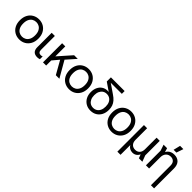

<svg xmlns="http://www.w3.org/2000/svg" viewBox="255 -2083 3645 3645"><g transform="rotate(45 2077.5 -260.0)"><path d="M286 12Q216 12 159.5 -20.5Q103 -53 70.5 -113Q38 -173 38 -257Q38 -341 70.5 -401Q103 -461 159.5 -493.5Q216 -526 286 -526Q356 -526 412 -493.5Q468 -461 501 -401Q534 -341 534 -257Q534 -173 501 -113Q468 -53 412 -20.5Q356 12 286 12ZM286 -63Q329 -63 365.5 -84Q402 -105 424 -148Q446 -191 446 -257Q446 -323 424 -366.5Q402 -410 365.5 -431Q329 -452 286 -452Q242 -452 205.5 -431Q169 -410 147.5 -366.5Q126 -323 126 -257Q126 -191 147.5 -148Q169 -105 205.5 -84Q242 -63 286 -63Z M766 10Q702 10 668 -24.5Q634 -59 634 -129V-514H719V-142Q719 -105 736 -85.5Q753 -66 785 -66Q795 -66 806 -68Q817 -70 830 -76V-1Q814 4 798.5 7Q783 10 766 10Z M964 -95V-245H998L1236 -514H1334L1145 -300L1128 -289ZM914 0V-514H999V0ZM1259 0 1090 -299 1145 -363 1354 0Z M1622 12Q1552 12 1495.5 -20.5Q1439 -53 1406.5 -113Q1374 -173 1374 -257Q1374 -341 1406.5 -401Q1439 -461 1495.5 -493.5Q1552 -526 1622 -526Q1692 -526 1748 -493.5Q1804 -461 1837 -401Q1870 -341 1870 -257Q1870 -173 1837 -113Q1804 -53 1748 -20.5Q1692 12 1622 12ZM1622 -63Q1665 -63 1701.5 -84Q1738 -105 1760 -148Q1782 -191 1782 -257Q1782 -323 1760 -366.5Q1738 -410 1701.5 -431Q1665 -452 1622 -452Q1578 -452 1541.5 -431Q1505 -410 1483.5 -366.5Q1462 -323 1462 -257Q1462 -191 1483.5 -148Q1505 -105 1541.5 -84Q1578 -63 1622 -63Z M2196 12Q2125 12 2070.5 -20.5Q2016 -53 1985 -111Q1954 -169 1954 -246Q1954 -316 1979.5 -370Q2005 -424 2052.5 -455.5Q2100 -487 2165 -487Q2180 -487 2195 -485Q2210 -483 2222 -479V-466L2027 -600V-711H2395V-636H2098L2283 -509Q2339 -472 2373 -432.5Q2407 -393 2422.5 -348.5Q2438 -304 2438 -250Q2438 -170 2407.5 -111.5Q2377 -53 2322.5 -20.5Q2268 12 2196 12ZM2196 -62Q2242 -62 2277 -84.5Q2312 -107 2331 -148.5Q2350 -190 2350 -248Q2350 -307 2331 -348Q2312 -389 2277 -411.5Q2242 -434 2196 -434Q2149 -434 2115 -411.5Q2081 -389 2061.5 -348Q2042 -307 2042 -248Q2042 -190 2061.5 -148.5Q2081 -107 2115 -84.5Q2149 -62 2196 -62Z M2763 12Q2693 12 2636.5 -20.5Q2580 -53 2547.5 -113Q2515 -173 2515 -257Q2515 -341 2547.5 -401Q2580 -461 2636.5 -493.5Q2693 -526 2763 -526Q2833 -526 2889 -493.5Q2945 -461 2978 -401Q3011 -341 3011 -257Q3011 -173 2978 -113Q2945 -53 2889 -20.5Q2833 12 2763 12ZM2763 -63Q2806 -63 2842.5 -84Q2879 -105 2901 -148Q2923 -191 2923 -257Q2923 -323 2901 -366.5Q2879 -410 2842.5 -431Q2806 -452 2763 -452Q2719 -452 2682.5 -431Q2646 -410 2624.5 -366.5Q2603 -323 2603 -257Q2603 -191 2624.5 -148Q2646 -105 2682.5 -84Q2719 -63 2763 -63Z M3111 200V-514H3196V-205Q3196 -137 3230.5 -100Q3265 -63 3324 -63Q3382 -63 3416 -100Q3450 -137 3450 -205V-514H3535V-125L3582 0H3489L3460 -76H3459Q3441 -35 3406.5 -11.5Q3372 12 3326 12Q3282 12 3248 -8.5Q3214 -29 3197 -61H3196V200Z M4012 200V-321Q4012 -388 3980.5 -419.5Q3949 -451 3898 -451Q3837 -451 3800 -410.5Q3763 -370 3763 -302V0H3678V-395L3638 -514H3732L3756 -434H3757Q3770 -461 3792.5 -482Q3815 -503 3846.5 -514.5Q3878 -526 3917 -526Q4002 -526 4049.5 -476.5Q4097 -427 4097 -331V200ZM3841 -580 3875 -720H3963L3916 -580Z"/></g></svg>

Font: TikTok Sans 24pt
Style: Regular
Weight: 400
Version: Version 4.000